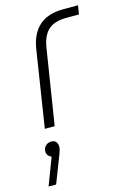

<svg xmlns="http://www.w3.org/2000/svg" viewBox="-129 -566 584 884"><g transform="rotate(-15 162.5 -124.5)"><path d="M41 0 98 -365Q109 -436 150.5 -473Q192 -510 266 -510H336L329 -468H270Q213 -468 183.5 -442Q154 -416 145 -359L88 0ZM-11 261 38 132Q28 128 22 120Q16 112 16 101Q16 90 21.5 81.5Q27 73 35.5 68.5Q44 64 54 64Q70 64 77 73.5Q84 83 84 96Q84 103 81 114Q78 125 73 137L25 261Z"/></g></svg>

Font: MuseoModerno Thin ExtraLight
Style: Italic
Weight: 250
Italic angle: -9°
Version: Version 1.003